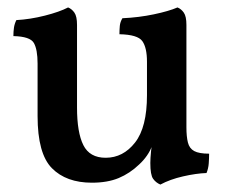

<svg xmlns="http://www.w3.org/2000/svg" viewBox="-20 -487 618 516"><path d="M227 4Q158 4 119.5 -35Q81 -74 81 -175V-316Q81 -354 71 -371.5Q61 -389 16 -390Q16 -402 17.5 -412.5Q19 -423 24 -433Q61 -435 100.5 -445Q140 -455 163 -467Q173 -463 180 -453Q187 -443 187 -420V-198Q187 -131 204 -97Q221 -63 264 -63Q311 -63 343 -104Q375 -145 375 -231V-321Q375 -359 362.5 -376.5Q350 -394 301 -395Q301 -407 302 -417.5Q303 -428 309 -438Q353 -440 393.5 -448.5Q434 -457 457 -467Q467 -463 474 -453Q481 -443 481 -420V-133L389 -96Q384 -82 375 -69Q366 -56 354 -45Q329 -21 299 -8.5Q269 4 227 4ZM411 9Q399 4 391.5 -6.5Q384 -17 384 -49Q384 -61 386 -81.5Q388 -102 394 -134L481 -145Q481 -120 485 -104Q489 -88 502 -81Q515 -74 542 -74Q542 -62 541 -48Q540 -34 535 -22Q507 -21 472 -13Q437 -5 411 9Z"/></svg>

Font: Vollkorn Medium
Style: Regular
Weight: 500
Designer: Friedrich Althausen
Foundry: Friedrich Althausen
Version: Version 5.000